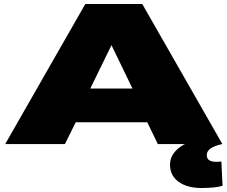

<svg xmlns="http://www.w3.org/2000/svg" viewBox="-20 -721 1138 961"><path d="M6 0 407 -701H692L1093 0H770L717 -109H359L305 0ZM432 -278H643L538 -495ZM987 220Q917 220 874 189Q831 158 831 103Q831 71 849.5 46Q868 21 895.5 5.5Q923 -10 950 -16L1092 0Q1052 9 1033.5 22.5Q1015 36 1015 55Q1015 74 1028 81.5Q1041 89 1064 89Q1071 89 1077 88.5Q1083 88 1088 87L1094 209Q1057 220 987 220Z"/></svg>

Font: Georama Extra Expanded ExtraBold
Style: Regular
Weight: 800
Width: 8
Designer: Jean-Baptiste Levee
Foundry: Production Type
Version: Version 1.000